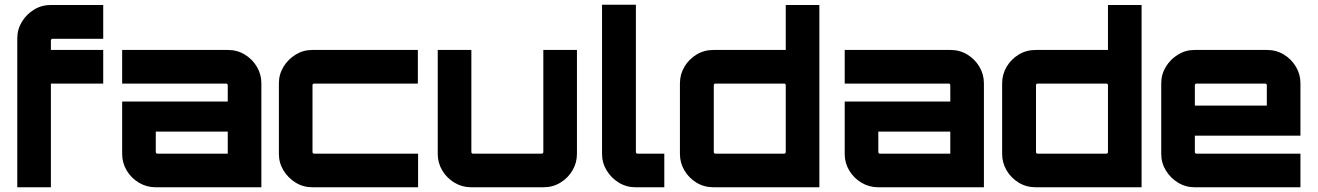

<svg xmlns="http://www.w3.org/2000/svg" viewBox="-20 -791 5566 811"><path d="M53 0V-629Q53 -667 72.5 -699Q92 -731 124 -750.5Q156 -770 195 -770H416V-627H201Q199 -627 197 -625Q195 -623 195 -621V-580H416V-438H195V0Z M637 0Q599 0 566.5 -19.5Q534 -39 515 -71Q496 -103 496 -141V-362H942V-432Q942 -434 940 -436Q938 -438 936 -438H496V-580H943Q982 -580 1014 -560.5Q1046 -541 1065 -509Q1084 -477 1084 -439V0ZM644 -142H942V-235H638V-148Q638 -146 640 -144Q642 -142 644 -142Z M1299 0Q1261 0 1229 -19.5Q1197 -39 1177.5 -71Q1158 -103 1158 -141V-439Q1158 -477 1177.5 -509Q1197 -541 1229 -560.5Q1261 -580 1299 -580H1745V-438H1306Q1304 -438 1302 -436Q1300 -434 1300 -432V-148Q1300 -146 1302 -144Q1304 -142 1306 -142H1746V0H1299Z M1970 0Q1932 0 1899.5 -19.5Q1867 -39 1848 -71Q1829 -103 1829 -141V-580H1971V-148Q1971 -146 1973 -144Q1975 -142 1977 -142H2269Q2271 -142 2273 -144Q2275 -146 2275 -148V-580H2417V-141Q2417 -103 2398 -71Q2379 -39 2347 -19.5Q2315 0 2276 0H1970Z M2664 0Q2626 0 2594 -19.5Q2562 -39 2542.5 -71Q2523 -103 2523 -141V-771H2666V-148Q2666 -146 2668 -144Q2670 -142 2672 -142H2786V0H2664Z M2994 0Q2954 0 2922 -19.5Q2890 -39 2871 -71Q2852 -103 2852 -141V-439Q2852 -477 2871 -509Q2890 -541 2922 -560.5Q2954 -580 2994 -580H3299V-770H3441V0H2994ZM3001 -142H3293Q3295 -142 3297 -144Q3299 -146 3299 -148V-432Q3299 -434 3297 -436Q3295 -438 3293 -438H3001Q2999 -438 2997 -436Q2995 -434 2995 -432V-148Q2995 -146 2997 -144Q2999 -142 3001 -142Z M3689 0Q3651 0 3618.5 -19.5Q3586 -39 3567 -71Q3548 -103 3548 -141V-362H3994V-432Q3994 -434 3992 -436Q3990 -438 3988 -438H3548V-580H3995Q4034 -580 4066 -560.5Q4098 -541 4117 -509Q4136 -477 4136 -439V0ZM3696 -142H3994V-235H3690V-148Q3690 -146 3692 -144Q3694 -142 3696 -142Z M4355 0Q4315 0 4283 -19.5Q4251 -39 4232 -71Q4213 -103 4213 -141V-439Q4213 -477 4232 -509Q4251 -541 4283 -560.5Q4315 -580 4355 -580H4660V-770H4802V0H4355ZM4362 -142H4654Q4656 -142 4658 -144Q4660 -146 4660 -148V-432Q4660 -434 4658 -436Q4656 -438 4654 -438H4362Q4360 -438 4358 -436Q4356 -434 4356 -432V-148Q4356 -146 4358 -144Q4360 -142 4362 -142Z M5026 0Q4988 0 4956 -19.5Q4924 -39 4904.5 -71Q4885 -103 4885 -141V-439Q4885 -477 4904.5 -509Q4924 -541 4956 -560.5Q4988 -580 5026 -580H5332Q5371 -580 5403 -560.5Q5435 -541 5454 -509Q5473 -477 5473 -439V-218H5027V-148Q5027 -146 5029 -144Q5031 -142 5033 -142H5473V0H5026ZM5027 -345H5331V-432Q5331 -434 5329 -436Q5327 -438 5325 -438H5033Q5031 -438 5029 -436Q5027 -434 5027 -432Z"/></svg>

Font: Orbitron ExtraBold
Style: Regular
Weight: 800
Designer: Matt McInerney
Foundry: The League of Moveable Type
Version: Version 2.001